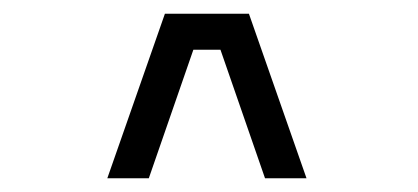

<svg xmlns="http://www.w3.org/2000/svg" viewBox="-20 -820 610 280"><path d="M366.5 -560 301.5 -747.5H262L197 -560H136.5L220.5 -800H343L427 -560Z"/></svg>

Font: League Mono Narrow Light
Style: Regular
Weight: 300
Width: 3
Designer: Tyler Finck
Foundry: The League of Moveable Type / Tyler Finck
Version: Version 2.210